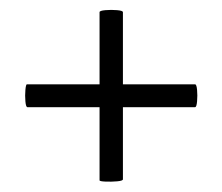

<svg xmlns="http://www.w3.org/2000/svg" viewBox="-20 -378 438 378"><path d="M34 -167Q31 -167 30 -178.5Q29 -190 30 -201Q31 -212 33 -212H364Q367 -212 368 -201Q369 -190 368 -178.5Q367 -167 364 -167ZM222 -25Q222 -22 210.5 -21Q199 -20 187.5 -20.5Q176 -21 176 -23V-354Q176 -357 187.5 -358Q199 -359 210.5 -358Q222 -357 222 -354Z"/></svg>

Font: Cormorant Garamond Light SemiBold
Style: Regular
Weight: 600
Version: Version 4.001